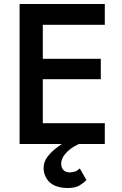

<svg xmlns="http://www.w3.org/2000/svg" viewBox="-20 -720 611 960"><path d="M151 -104V0H504V-104ZM151 -700V-596H504V-700ZM151 -426V-324H484V-426ZM194 -700H78V0H194ZM412 180 379 122Q368 132 358 137Q340 142 329 142Q309 142 298 131Q286 120 286 97Q286 82 297 62Q308 45 328 28Q345 14 374 0L333 -25Q299 -8 268 15Q238 37 218 63Q198 89 198 120Q198 150 213 173Q227 196 254 208Q281 220 319 220Q356 220 378 207Q402 192 412 180Z"/></svg>

Font: NM-font
Style: Medium
Weight: 500
Designer: ""
Foundry: ""
Version: ""